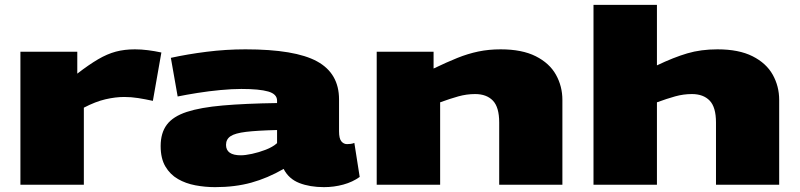

<svg xmlns="http://www.w3.org/2000/svg" viewBox="-20 -760 3290 790"><path d="M298 -547V-457Q346 -494 383.5 -516Q421 -538 456.5 -547.5Q492 -557 535 -557Q561 -557 588.5 -553.5Q616 -550 644 -544L609 -345Q577 -352 548.5 -356.5Q520 -361 491 -361Q455 -361 414 -351.5Q373 -342 325 -317V0H64V-547Z M641 -159Q641 -213 666.5 -247Q692 -281 748.5 -299.5Q805 -318 896.5 -326Q988 -334 1120 -336V-346Q1120 -373 1083.5 -383.5Q1047 -394 973 -394Q935 -394 887 -389.5Q839 -385 792 -377.5Q745 -370 711 -363L683 -522Q751 -537 830.5 -547Q910 -557 990 -557Q1194 -557 1284.5 -507.5Q1375 -458 1375 -351V-220Q1375 -190 1384.5 -178.5Q1394 -167 1408 -167Q1415 -167 1423 -168Q1431 -169 1438 -172L1460 -32Q1431 -11 1392.5 -0.5Q1354 10 1313 10Q1255 10 1211.5 -7Q1168 -24 1147 -65Q1081 -27 1014 -8.5Q947 10 865 10Q824 10 784 2.5Q744 -5 712 -23.5Q680 -42 660.5 -75Q641 -108 641 -159ZM910 -164Q910 -121 971 -121Q989 -121 1017 -127Q1045 -133 1073.5 -144Q1102 -155 1120 -171V-225Q1038 -223 992.5 -217.5Q947 -212 928.5 -199.5Q910 -187 910 -164Z M1530 0V-547H1764V-478Q1818 -504 1861.5 -521.5Q1905 -539 1948 -548Q1991 -557 2040 -557Q2128 -557 2184.5 -528.5Q2241 -500 2267.5 -452.5Q2294 -405 2294 -349V0H2034V-256Q2034 -319 2008 -346Q1982 -373 1935 -373Q1900 -373 1866 -363.5Q1832 -354 1791 -339V0Z M2422 0V-740H2683V-491Q2752 -524 2808 -540.5Q2864 -557 2932 -557Q3020 -557 3076.5 -528.5Q3133 -500 3159.5 -452.5Q3186 -405 3186 -349V0H2926V-256Q2926 -319 2900 -346Q2874 -373 2827 -373Q2792 -373 2758 -363.5Q2724 -354 2683 -339V0Z"/></svg>

Font: Georama Extra Expanded ExtraBold
Style: Regular
Weight: 800
Width: 8
Designer: Jean-Baptiste Levee
Foundry: Production Type
Version: Version 1.000